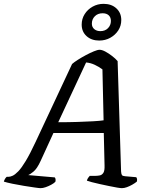

<svg xmlns="http://www.w3.org/2000/svg" viewBox="-53 -979 783 999"><path d="M158 0Q151 0 127 -3.5Q103 -7 71.5 -12Q40 -17 11.5 -23Q-17 -29 -33 -34Q-31 -42 -26.5 -49Q-22 -56 -18 -59H-9Q0 -59 12.5 -64.5Q25 -70 42 -87.5Q59 -105 81 -141.5Q103 -178 132 -240L322 -646Q332 -655 351.5 -667.5Q371 -680 393.5 -692Q416 -704 435.5 -712Q455 -720 465 -720Q478 -720 495.5 -710.5Q513 -701 530.5 -687.5Q548 -674 559 -661L577 -87Q578 -73 581.5 -68Q585 -63 598 -62L656 -57Q659 -53 660 -47.5Q661 -42 659 -34Q649 -26 635 -18Q621 -10 607 -5Q593 0 581 0Q574 0 556 -3Q538 -6 514.5 -11Q491 -16 467.5 -21Q444 -26 425.5 -31Q407 -36 399 -39Q401 -47 405.5 -53.5Q410 -60 414 -64H443Q456 -64 467 -66.5Q478 -69 485 -80Q492 -91 491 -118L487 -287H225L159 -143Q140 -101 120.5 -85.5Q101 -70 94 -68L232 -56Q235 -53 236 -46.5Q237 -40 235 -33Q227 -25 213 -17.5Q199 -10 184.5 -5Q170 0 158 0ZM250 -343Q303 -343 349.5 -344.5Q396 -346 431.5 -348Q467 -350 486 -353L480 -618Q461 -632 439.5 -642Q418 -652 395 -654ZM463 -768Q423 -768 397.5 -791Q372 -814 372 -851Q372 -881 387.5 -905.5Q403 -930 429 -944.5Q455 -959 486 -959Q527 -959 552.5 -935.5Q578 -912 578 -875Q578 -845 562.5 -821Q547 -797 521 -782.5Q495 -768 463 -768ZM469 -817Q494 -817 509 -832.5Q524 -848 524 -870Q524 -889 512.5 -899.5Q501 -910 481 -910Q456 -910 440.5 -894.5Q425 -879 425 -856Q425 -838 437.5 -827.5Q450 -817 469 -817Z"/></svg>

Font: Texturina 12pt Medium
Style: Italic
Weight: 500
Italic angle: -11°
Designer: Guillermo Torres Carreño
Foundry: Omnibus-Type
Version: Version 1.002